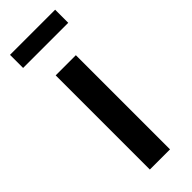

<svg xmlns="http://www.w3.org/2000/svg" viewBox="-241 -743 767 767"><g transform="rotate(-45 143.0 -359.5)"><path d="M87 -532V0H201V-532ZM16 -719V-645H271V-719Z"/></g></svg>

Font: Argentum Sans
Style: Regular
Weight: 400
Designer: Julieta Ulanovsky
Foundry: Julieta Ulanovsky
Version: Version 5.001;March 29, 2019;FontCreator 11.5.0.2425 64-bit